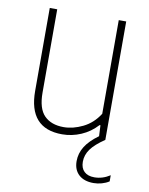

<svg xmlns="http://www.w3.org/2000/svg" viewBox="-84 -601 667 862"><g transform="rotate(10 250.0 -170.0)"><path d="M472.5 152V180Q458 189.5 439.2 194.8Q420.5 200 402 200Q359 200 334.8 177.8Q310.5 155.5 310.5 116Q310.5 80.5 329.8 49.5Q349 18.5 390.5 -11.5L388 -61H384Q352.5 -26.5 311 -8.8Q269.5 9 225 9Q72.5 9 72.5 -162V-540H106.5V-160.5Q106.5 -87.5 138 -55.8Q169.5 -24 226 -24Q269 -24 313.5 -45.8Q358 -67.5 387 -113V-540H421V0Q377 29.5 357.8 56.2Q338.5 83 338.5 114Q338.5 143 355 158.5Q371.5 174 401 174Q438.5 174 472.5 152Z"/></g></svg>

Font: Encode Sans Semi Condensed Thin
Style: Regular
Weight: 250
Width: 4
Designer: Multiple Designers
Foundry: Impallari Type
Version: Version 2.000